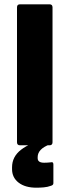

<svg xmlns="http://www.w3.org/2000/svg" viewBox="-20 -675 323 892"><path d="M73 0Q59 0 59 -14V-641Q59 -655 73 -655H210Q224 -655 224 -641V-14Q224 0 210 0ZM149 197Q97 197 66.5 173.5Q36 150 36 111V102Q36 53 78 20.5Q120 -12 199 -31L213 -15L211 -4Q155 17 155 55V60Q155 81 185 81Q201 81 217 79Q228 76 228 89V176Q228 185 217 188Q201 194 183 195.5Q165 197 149 197Z"/></svg>

Font: Sofia Sans Black
Style: Regular
Weight: 900
Designer: Botio Nikoltchev, Ani Petrova
Foundry: lettersoup
Version: Version 4.100; ttfautohint (v1.8.3)